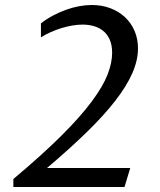

<svg xmlns="http://www.w3.org/2000/svg" viewBox="-20 -745 637 765"><path d="M33.2 -31.7Q148.9 -128.9 225.1 -204.8Q301.3 -280.8 345.9 -341.1Q390.6 -401.4 408.7 -448.2Q426.8 -495.1 426.8 -534.2Q426.8 -566.4 416.7 -588.1Q406.7 -609.9 390.1 -622.8Q373.5 -635.7 352.5 -641.4Q331.5 -647 309.1 -647Q289.6 -647 268.1 -643.3Q246.6 -639.6 225.1 -633.1Q203.6 -626.5 182.6 -617.2Q161.6 -607.9 143.1 -596.2V-651.9Q165.5 -669.4 190.9 -682.9Q216.3 -696.3 242.4 -705.8Q268.6 -715.3 294.9 -720.2Q321.3 -725.1 345.7 -725.1Q385.7 -725.1 419.4 -712.4Q453.1 -699.7 477.8 -676.8Q502.4 -653.8 516.1 -622.1Q529.8 -590.3 529.8 -552.2Q529.8 -504.9 507.3 -453.6Q484.9 -402.3 439.7 -344Q394.5 -285.6 326.4 -219.2Q258.3 -152.8 167.5 -75.7H499L476.1 0H33.2Z"/></svg>

Font: Proza Libre
Style: Italic
Weight: 400
Designer: Jasper de Waard
Foundry: Jasper de Waard
Version: Version 1.000; ttfautohint (v1.4.1.8-43bc)